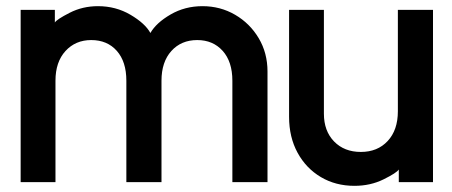

<svg xmlns="http://www.w3.org/2000/svg" viewBox="-20 -581 1466 623"><path d="M47 -549H158V-508Q164 -518 206 -539.5Q248 -561 298 -561Q356 -561 403.5 -533Q451 -505 468 -474Q487 -507 533.5 -534Q580 -561 637 -561Q695 -561 743 -533Q791 -505 819.5 -457Q848 -409 848 -349V10H734V-319Q734 -381 702.5 -416Q671 -451 620 -451Q568 -451 536 -415.5Q504 -380 504 -319V10H390V-319Q390 -381 359 -416Q328 -451 276 -451Q225 -451 192.5 -415.5Q160 -380 160 -319V10H47Z M918 -202V-549H1031V-212Q1031 -156 1064 -122Q1097 -88 1151 -88Q1205 -88 1238 -123.5Q1271 -159 1271 -220V-549H1385V10H1274V-31Q1267 -20 1224.5 1Q1182 22 1130 22Q1069 22 1021 -6.5Q973 -35 945.5 -85.5Q918 -136 918 -202Z"/></svg>

Font: BLUETTI 2.0 Medium
Style: Italic
Weight: 500
Designer: Stijn de Vries
Foundry: tokotype
Version: Version 2.005;October 31, 2023;FontCreator 14.0.0.2814 64-bi